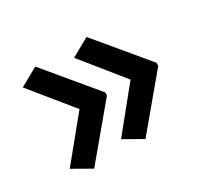

<svg xmlns="http://www.w3.org/2000/svg" viewBox="-98 -616 740 697"><g transform="rotate(-30 272.0 -267.0)"><path d="M504 -260 331 -53 254 -97 392 -267 254 -438 331 -481 504 -273ZM289 -260 116 -53 39 -97 178 -267 39 -438 116 -481 289 -273Z"/></g></svg>

Font: Noto Sans Thaana Medium
Style: Regular
Weight: 500
Designer: David Williams
Foundry: Google Inc.
Version: Version 3.001; ttfautohint (v1.8.4.7-5d5b)